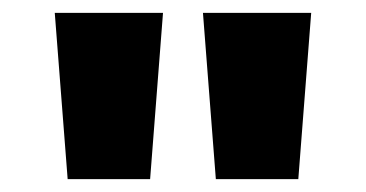

<svg xmlns="http://www.w3.org/2000/svg" viewBox="-20 -734 568 298"><path d="M85 -456 65 -714H233L213 -456ZM315 -456 295 -714H463L443 -456Z"/></svg>

Font: Noto Sans Khmer Black
Style: Regular
Weight: 900
Version: Version 2.003